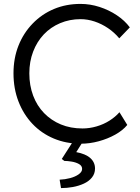

<svg xmlns="http://www.w3.org/2000/svg" viewBox="-20 -725 716 982"><path d="M49 -350Q49 -427 74.5 -491.5Q100 -556 147 -604.5Q194 -653 256 -679Q318 -705 392 -705Q441 -705 489 -689.5Q537 -674 577.5 -647Q618 -620 644 -585L590 -529Q565 -559 532.5 -581Q500 -603 464 -615Q428 -627 392 -627Q336 -627 287.5 -606.5Q239 -586 204 -549Q169 -512 149.5 -461Q130 -410 130 -350Q130 -288 149.5 -236Q169 -184 205.5 -146.5Q242 -109 291.5 -88.5Q341 -68 402 -68Q438 -68 474 -78.5Q510 -89 540 -108Q570 -127 591 -151L631 -86Q608 -58 569.5 -36.5Q531 -15 485 -2.5Q439 10 393 10Q318 10 255 -16.5Q192 -43 146 -91.5Q100 -140 74.5 -206Q49 -272 49 -350ZM285 194Q312 193 338.5 186Q365 179 382.5 166.5Q400 154 400 139Q400 123 384 114Q368 105 346.5 101.5Q325 98 309 98L296 88L362 -15H413L370 53Q418 62 442 83.5Q466 105 466 137Q466 163 450.5 182.5Q435 202 409 214Q383 226 352.5 231.5Q322 237 292 237Z"/></svg>

Font: Our Lexend Light
Style: Regular
Weight: 300
Designer: Bonnie Shaver-Troup, Thomas Jockin
Foundry: Lexend
Version: Version 1.007